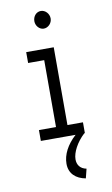

<svg xmlns="http://www.w3.org/2000/svg" viewBox="-96 -699 568 975"><g transform="rotate(-10 187.5 -211.5)"><path d="M187 -559C210 -559 230 -580 230 -604C230 -629 210 -650 187 -650C164 -650 146 -630 146 -604C146 -580 165 -559 187 -559ZM73 0H252C206 42 181 90 181 137C181 188 215 218 265 227L277 179C245 173 230 151 230 123C230 87 256 38 297 0H300V-56H220V-457H78V-401H161V-56H73Z"/></g></svg>

Font: Inconsolata Condensed
Style: Regular
Weight: 400
Width: 3
Monospace: yes
Designer: Raph Levien, Cyreal, Brenton Simpson
Foundry: Raph Levien, Cyreal, Google
Version: Version 3.100